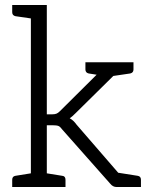

<svg xmlns="http://www.w3.org/2000/svg" viewBox="-20 -751 618 771"><path d="M533 -45Q546 -43 546 -29V0H448Q433 0 422 -14L229 -232Q222 -242 215 -245Q208 -248 192 -248H168V-55L230 -45Q243 -44 243 -29V0H29V-29Q29 -43 42 -45L104 -55V-677L42 -686Q29 -689 29 -702V-731H168V-292H191Q200 -292 206.5 -294.5Q213 -297 220 -304L368 -451L336 -456Q323 -459 323 -472V-501H516V-472Q516 -459 503 -456L435 -446L284 -297Q268 -281 260 -276Q275 -268 287 -251L455 -57H457Z"/></svg>

Font: Aleo Light
Style: Regular
Weight: 300
Designer: Alessio Laiso
Foundry: Alessio Laiso
Version: Version 2.000